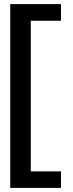

<svg xmlns="http://www.w3.org/2000/svg" viewBox="-20 -741 356 935"><path d="M30 174H277V93.5H130V-640H277V-721H30Z"/></svg>

Font: Anybody Thin Medium
Style: Regular
Weight: 500
Version: Version 1.113;gftools[0.9.25]